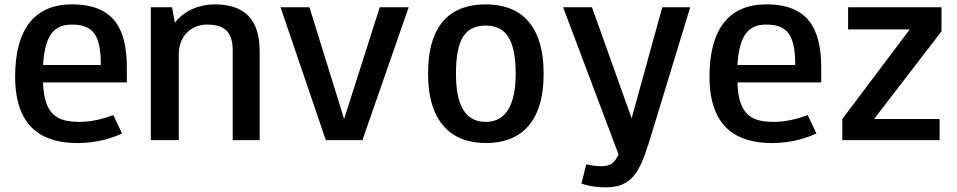

<svg xmlns="http://www.w3.org/2000/svg" viewBox="-20 -430 4302 863"><path d="M489.6 87.4C441.9 104.8 390 117.8 338 117.8C242.8 117.8 177.9 91.8 173.5 -59.7H550.2V-124.7C550.2 -297.8 493.9 -410.4 303.4 -410.4C134.6 -410.4 48 -297.8 48 -85.7C48 156.7 186.5 213 329.4 213C411.6 213 485.2 191.3 528.5 169.7ZM173.5 -137.7C182.2 -276.2 225.5 -319.5 303.4 -319.5C398.7 -319.5 433.3 -271.9 433.3 -137.7Z M1026 200H1147.2V-198.3C1147.2 -341.1 1082.2 -410.4 943.7 -410.4C878.8 -410.4 809.5 -384.4 766.2 -328.1L753.2 -397.4H658V200H783.5V-185.3C783.5 -276.2 848.5 -319.5 909.1 -319.5C987 -319.5 1026 -289.2 1026 -202.6Z M1609 200 1816.8 -397.4H1686.9L1526.7 104.8L1370.9 -397.4H1241L1444.5 200Z M1904 -98.7C1904 117.8 2007.9 213 2163.7 213C2315.2 213 2423.5 126.4 2423.5 -98.7C2423.5 -323.8 2315.2 -410.4 2163.7 -410.4C2007.9 -410.4 1904 -323.8 1904 -98.7ZM2029.5 -98.7C2029.5 -250.2 2068.5 -315.1 2163.7 -315.1C2254.6 -315.1 2297.9 -250.2 2297.9 -98.7C2297.9 39.8 2254.6 117.8 2163.7 117.8C2068.5 117.8 2029.5 39.8 2029.5 -98.7Z M2511 -397.4 2760.1 263.7C2744.5 300.1 2726 316.9 2684.1 316.9H2684C2671 316.9 2645.4 316.9 2615.2 308.2L2593.5 394.8C2628.1 407.8 2671.2 412.1 2701.5 412.1C2818.3 412.1 2853 347.2 2896.2 213L3082.4 -397.4H2956.8L2819.1 101.8L2640.8 -397.4Z M3610.6 87.4C3562.9 104.8 3511 117.8 3459 117.8C3363.8 117.8 3298.9 91.8 3294.5 -59.7H3671.2V-124.7C3671.2 -297.8 3614.9 -410.4 3424.4 -410.4C3255.6 -410.4 3169 -297.8 3169 -85.7C3169 156.7 3307.5 213 3450.4 213C3532.6 213 3606.2 191.3 3649.5 169.7ZM3294.5 -137.7C3303.2 -276.2 3346.5 -319.5 3424.4 -319.5C3519.7 -319.5 3554.3 -271.9 3554.3 -137.7Z M3908.9 104.8 4211.9 -289.2V-397.4H3792V-297.8H4069.1L3766 104.8V200H4203.3V104.8Z"/></svg>

Font: PleaseOptimize
Style: Demi-Bold
Weight: 600
Version: Version 001.000